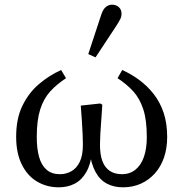

<svg xmlns="http://www.w3.org/2000/svg" viewBox="-20 -787 783 820"><path d="M231 13Q180 13 138.5 -11.5Q97 -36 73 -84.5Q49 -133 49 -203Q49 -281 76 -336Q103 -391 146.5 -428Q190 -465 241 -488L262 -453Q222 -427 194 -396Q166 -365 151.5 -319Q137 -273 137 -202Q137 -152 147 -116.5Q157 -81 179 -62Q201 -43 236 -43Q262 -43 284.5 -55.5Q307 -68 320.5 -95.5Q334 -123 334 -169Q334 -187 333 -211Q332 -235 330 -266.5Q328 -298 325 -336L408 -345L417 -340Q415 -306 412.5 -274Q410 -242 408.5 -215Q407 -188 407 -169Q407 -126 417.5 -98.5Q428 -71 449 -57Q470 -43 501 -43Q534 -43 558 -62Q582 -81 594.5 -116.5Q607 -152 607 -201Q607 -274 592 -320Q577 -366 549.5 -396.5Q522 -427 482 -453L502 -488Q540 -471 574 -446Q608 -421 635.5 -386.5Q663 -352 678.5 -306.5Q694 -261 694 -202Q694 -154 680.5 -114.5Q667 -75 641.5 -46.5Q616 -18 581.5 -2.5Q547 13 505 13Q466 13 436 -3Q406 -19 387.5 -53.5Q369 -88 362 -141H374Q368 -86 348.5 -52Q329 -18 299 -2.5Q269 13 231 13ZM357 -556 413 -726Q421 -749 433 -758Q445 -767 458 -767Q476 -767 487.5 -756.5Q499 -746 499 -729Q499 -716 494 -706Q489 -696 477 -677L388 -542Z"/></svg>

Font: Source Serif 4 Variable
Style: Regular
Weight: 400
Designer: Frank Grießhammer
Foundry: Adobe
Version: Version 4.005;hotconv 1.1.0;makeotfexe 2.6.0